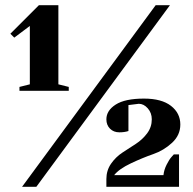

<svg xmlns="http://www.w3.org/2000/svg" viewBox="-20 -720 745 740"><path d="M580 -700H635L120 0H65ZM205 -700V-395L245 -385V-370H55V-385L95 -395V-620L35 -575L20 -590L130 -700ZM535 -340Q603 -340 639 -312Q675 -284 675 -240Q675 -199 643 -169.5Q611 -140 570.5 -126Q530 -112 484.5 -90.5Q439 -69 420 -45H610Q612 -65 622 -85Q632 -105 641 -115L650 -125H670V0H390V-30Q390 -63 408 -89Q426 -115 452 -132Q478 -149 503.5 -165.5Q529 -182 547 -206Q565 -230 565 -260Q565 -285 549.5 -302.5Q534 -320 515 -320L475 -315V-215Q460 -210 440 -210Q418 -210 404 -224Q390 -238 390 -260Q390 -294 426 -317Q462 -340 535 -340Z"/></svg>

Font: Yeseva One
Style: Regular
Weight: 400
Designer: Jovanny Lemonad
Foundry: Jovanny Lemonad
Version: Version 2.000